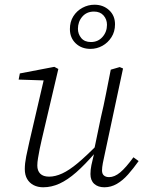

<svg xmlns="http://www.w3.org/2000/svg" viewBox="-20 -781 615 813"><path d="M163 12Q140 12 122.5 3Q105 -6 95 -23Q85 -40 85 -65Q85 -89 91 -119Q97 -149 104 -179L170 -463L181 -440L59 -444L64 -470L210 -498L227 -489L157 -191Q152 -171 148 -150Q144 -129 141 -111.5Q138 -94 138 -80Q138 -58 150.5 -45.5Q163 -33 188 -33Q214 -33 243.5 -46.5Q273 -60 310 -91Q347 -122 397 -173L399 -135H384Q340 -84 303 -51.5Q266 -19 232 -3.5Q198 12 163 12ZM422 12Q395 12 379 -2.5Q363 -17 363 -44Q363 -62 367 -81.5Q371 -101 378 -129H375L407 -283Q419 -333 429 -384.5Q439 -436 449 -486L487 -497L501 -491L423 -126Q419 -109 415.5 -90.5Q412 -72 412 -59Q412 -45 420 -38Q428 -31 442 -31Q465 -31 489 -51Q513 -71 545 -115L567 -99Q545 -68 522.5 -42.5Q500 -17 475 -2.5Q450 12 422 12ZM363 -574Q325 -574 300.5 -597.5Q276 -621 276 -658Q276 -689 290.5 -712Q305 -735 329 -748Q353 -761 380 -761Q417 -761 442 -738Q467 -715 467 -678Q467 -647 452 -623.5Q437 -600 413.5 -587Q390 -574 363 -574ZM365 -603Q395 -603 414 -624.5Q433 -646 433 -676Q433 -699 418.5 -715.5Q404 -732 378 -732Q347 -732 328.5 -710.5Q310 -689 310 -659Q310 -637 324 -620Q338 -603 365 -603Z"/></svg>

Font: Source Serif 4 Light
Style: Italic
Weight: 300
Italic angle: -12°
Designer: Frank Grießhammer
Foundry: Adobe Systems Incorporated
Version: Version 4.004;hotconv 1.0.116;makeotfexe 2.5.65601